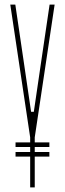

<svg xmlns="http://www.w3.org/2000/svg" viewBox="-20 -820 284 840"><path d="M112 0V-135H48V-155H112V-177H48V-197H112V-218V-219L25 -800H47L83 -556L116 -331H128L161 -556L197 -800H219L132 -219V-218V-197H196V-177H132V-155H196V-135H132V0Z"/></svg>

Font: Big Shoulders Thin
Style: Regular
Weight: 100
Designer: Patric King
Foundry: XO Type Co
Version: Version 2.002